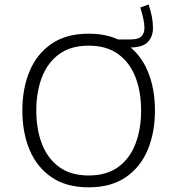

<svg xmlns="http://www.w3.org/2000/svg" viewBox="-20 -821 782 847"><path d="M635.7 -801.3Q645 -772 649.9 -747.6Q654.8 -723.1 654.8 -697.3Q654.8 -659.2 631.8 -635.3Q608.9 -611.3 550.8 -611.3H485.4V-647H555.7Q590.3 -647 603.8 -660.6Q617.2 -674.3 617.2 -697.8Q617.2 -716.3 612.3 -738Q607.4 -759.8 599.1 -788.1ZM371.1 -672.4Q470.2 -672.4 534.9 -627.9Q599.6 -583.5 631.6 -507.1Q663.6 -430.7 663.6 -333.5Q663.6 -236.3 631.6 -159.9Q599.6 -83.5 534.7 -39.1Q469.7 5.4 371.1 5.4Q272.5 5.4 207.5 -39.1Q142.6 -83.5 110.6 -159.9Q78.6 -236.3 78.6 -333.5Q78.6 -430.7 110.6 -507.1Q142.6 -583.5 207.5 -627.9Q272.5 -672.4 371.1 -672.4ZM371.1 -619.6Q292.5 -619.6 241.2 -582.3Q189.9 -544.9 165 -480.2Q140.1 -415.5 140.1 -333.5Q140.1 -251 165 -186.3Q189.9 -121.6 241.2 -84.2Q292.5 -46.9 371.1 -46.9Q450.2 -46.9 501.5 -84.2Q552.7 -121.6 577.6 -186.5Q602.5 -251.5 602.5 -333.5Q602.5 -416 577.6 -480.5Q552.7 -544.9 501.5 -582.3Q450.2 -619.6 371.1 -619.6Z"/></svg>

Font: Estedad-FD Light
Style: Regular
Weight: 300
Designer: Amin Abedi
Version: Version 7.3